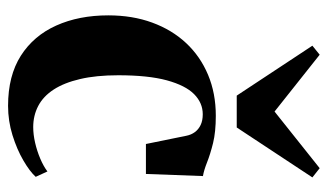

<svg xmlns="http://www.w3.org/2000/svg" viewBox="-196 -644 852 500"><g transform="rotate(90 230.0 -394.0)"><path d="M255.5 11Q177.5 11 125.2 -22.2Q73 -55.5 46.5 -114.5Q20 -173.5 20 -250Q20 -313 38.8 -364.2Q57.5 -415.5 92 -452.5Q126.5 -489.5 174.8 -509.8Q223 -530 281.5 -530Q323.5 -530 352.8 -522.8Q382 -515.5 402.8 -507.2Q423.5 -499 438.5 -496.5L433 -348H355L333.5 -453.5Q331 -466 324 -475.5Q317 -485 305.5 -490.5Q294 -496 277.5 -496Q248 -496 225.2 -473.5Q202.5 -451 189.2 -402.5Q176 -354 176 -276Q176 -218.5 185.8 -176.8Q195.5 -135 213.2 -107.8Q231 -80.5 256 -67.5Q281 -54.5 311 -54.5Q330.5 -54.5 352 -59.5Q373.5 -64.5 393 -72.8Q412.5 -81 426.5 -91.5L440.5 -61Q426.5 -45.5 397.8 -28.8Q369 -12 332 -0.5Q295 11 255.5 11ZM229 -584.5 99 -781.5 122.5 -800.5 270.5 -683 418 -800.5 442 -781.5 312 -584.5Z"/></g></svg>

Font: Merriweather 120pt
Style: Bold
Weight: 700
Designer: Eben Sorkin
Foundry: Eben Sorkin
Version: Version 2.100